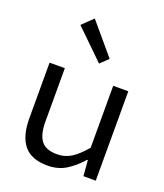

<svg xmlns="http://www.w3.org/2000/svg" viewBox="-144 -873 838 981"><g transform="rotate(20 275.0 -382.5)"><path d="M61 -184Q61 -87 101.5 -37.5Q142 12 230 12Q287 12 330.5 -15Q374 -42 411 -85H415L422 0H489V-486H407V-149Q366 -101 332 -80Q298 -59 256 -59Q195 -59 169.5 -92.5Q144 -126 144 -195V-486H61ZM143 -721 300 -568 343 -609 201 -777Z"/></g></svg>

Font: Codetta
Style: Regular
Weight: 400
Italic angle: -11°
Designer: Ulrich Proeller
Foundry: PROSA GmbH
Version: Version 2.00;September 29, 2018;FontCreator 11.5.0.2427 64-b